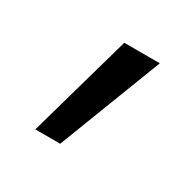

<svg xmlns="http://www.w3.org/2000/svg" viewBox="-74 -769 427 421"><g transform="rotate(30 139.5 -558.0)"><path d="M132 -689H222L121 -427H58Z"/></g></svg>

Font: Fira Sans Condensed
Style: Regular
Weight: 400
Width: 3
Designer: bBox Type GmbH & Carrois Corporate GbR & Edenspiekermann AG
Foundry: bBox Type GmbH & Carrois Corporate GbR & Edenspiekermann AG
Version: Version 4.301